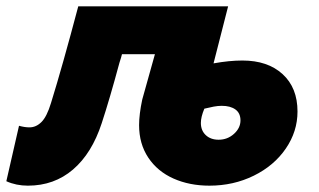

<svg xmlns="http://www.w3.org/2000/svg" viewBox="-55 -573 1007 606"><path d="M-35 -1 5 -176Q23 -171 38 -171Q59 -171 76 -188Q93 -205 106 -248Q142 -364 192 -553H665L619 -373Q669 -382 710 -382Q790 -382 837 -339Q884 -296 884 -221Q884 -158 847 -104Q810 -50 746 -18.5Q682 13 606 13Q543 13 492.5 -9.5Q442 -32 413 -75.5Q384 -119 384 -178Q384 -212 394 -259L434 -402H330Q328 -393 322 -375Q291 -260 266 -184Q235 -89 175.5 -38Q116 13 33 13Q-4 13 -35 -1ZM704 -193Q704 -216 688 -227.5Q672 -239 645 -239Q633 -239 619.5 -236.5Q606 -234 590 -230Q579 -204 579 -185Q579 -161 594.5 -146.5Q610 -132 635 -132Q663 -132 683.5 -150.5Q704 -169 704 -193Z"/></svg>

Font: Nebula Sans Black
Style: Regular
Weight: 900
Italic angle: -9°
Designer: Paul D. Hunt for Adobe (as Source Sans)
Foundry: Nebula Entertainment & Broadcasting LLC
Version: Version 1.010